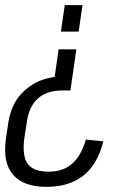

<svg xmlns="http://www.w3.org/2000/svg" viewBox="-29 -560 465 747"><path d="M3 -81Q8 -114 20 -142.5Q32 -171 52 -193Q72 -215 97.5 -231Q123 -247 154.5 -255Q186 -263 221 -263L180 -235L199 -368H268L245 -208H213Q153 -208 118 -176.5Q83 -145 75 -82L65 -18Q60 25 67.5 53Q75 81 98 94.5Q121 108 160 108Q216 108 251.5 77Q287 46 305 -17L373 -10Q351 79 295.5 123Q240 167 152 167Q62 167 21.5 119.5Q-19 72 -6 -19ZM208 -437 223 -540H292L277 -437Z"/></svg>

Font: Pathway Extreme Condensed Light
Style: Italic
Weight: 300
Width: 3
Italic angle: -8°
Version: Version 1.001;gftools[0.9.26]